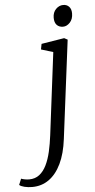

<svg xmlns="http://www.w3.org/2000/svg" viewBox="-187 -787 533 1078"><g transform="rotate(-5 80.0 -248.5)"><path d="M150 0.5Q140 82 113 138.2Q86 194.5 44.8 224Q3.5 253.5 -50 253.5Q-73.5 253.5 -93.8 248.5Q-114 243.5 -122.5 235.5L-108.5 201.5Q-101.5 204.5 -88.5 207Q-75.5 209.5 -63.5 209.5Q-29.5 209.5 -5.8 191Q18 172.5 34 139.8Q50 107 59.8 64.2Q69.5 21.5 75.5 -26.5L133.5 -491L66 -511.5L72 -542.5L201 -563.5L220 -553.5ZM201 -628Q178.5 -628 165.5 -641.8Q152.5 -655.5 152.5 -682.5Q152.5 -712.5 170.5 -731Q188.5 -749.5 212 -749.5Q232 -749.5 244.8 -736.2Q257.5 -723 257.5 -698Q257.5 -666 239.8 -647Q222 -628 201 -628Z"/></g></svg>

Font: Merriweather 24pt Light
Style: Italic
Weight: 300
Italic angle: -7.8°
Version: Version 2.101